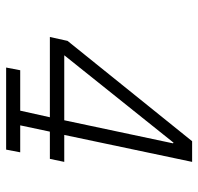

<svg xmlns="http://www.w3.org/2000/svg" viewBox="-30 -616 646 626"><g transform="rotate(90 293.0 -303.0)"><path d="M507.8 -606.4 419.9 -189.5H507.8L498 -142.6H409.2L388.7 -45.9H476.6L467.8 0H200.2L209 -45.9H340.8L362.3 -142.6H100.6L113.3 -200.2L440.4 -606.4ZM160.2 -189.5H372.1L447.3 -543.9L445.3 -545.9Z"/></g></svg>

Font: Thabit-Oblique
Style: Oblique
Weight: 500
Designer: Regenerated by Nadim Shaikli
Foundry: MAK Alagha
Version: 0.01